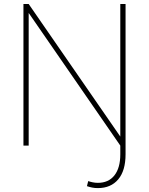

<svg xmlns="http://www.w3.org/2000/svg" viewBox="-20 -731 748 964"><path d="M97.7 -710.9H124L584 -45.4V-710.9H610.4V43.5Q610.4 126 573.5 169.7Q536.6 213.4 471.2 213.4Q456.1 213.4 443.4 210.9Q430.7 208.5 416.5 203.6L422.9 178.2Q430.7 181.2 444.1 184.1Q457.5 187 471.2 187Q524.9 187 554.4 149.7Q584 112.3 584 43.5V0L124 -666V0H97.7Z"/></svg>

Font: Vazirmatn RD UI Thin
Style: Regular
Weight: 100
Designer: Saber Rastikerdar
Foundry: Saber Rastikerdar
Version: Version 33.003